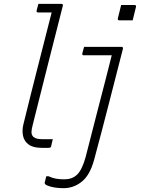

<svg xmlns="http://www.w3.org/2000/svg" viewBox="-20 -770 740 1000"><path d="M180 -750H299Q310 -750 307 -739Q268 -585 229.5 -434Q191 -283 151 -122Q144 -96 144 -81.5Q144 -67 154 -57Q162 -50 174 -47.5Q186 -45 201 -45H255Q253 -36 251 -28.5Q249 -21 247 -11Q246 -4 242.5 -2Q239 0 233 0H197Q153 0 129.5 -17Q106 -34 100 -62.5Q94 -91 102 -123Q140 -278 176 -418.5Q212 -559 249 -705H179Q168 -705 171 -716Q173 -724 175.5 -733Q178 -742 180 -750ZM611 -744H680Q691 -744 688 -733L671 -664H602Q591 -664 594 -675ZM612 -526Q623 -526 620 -515Q587 -387 548.5 -236Q510 -85 470 63Q448 143 405.5 176.5Q363 210 312 210Q276 210 249.5 203.5Q223 197 215 189Q212 186 213 180Q215 172 217 164.5Q219 157 221 148H233Q252 157 271 160.5Q290 164 315 164Q335 164 352 158Q369 152 383 138Q408 113 426 48Q440 -6 457 -73Q474 -140 492.5 -211Q511 -282 529 -352Q547 -422 562 -482H416Q406 -482 409 -493L418 -526Z"/></svg>

Font: Recursive Sn Lnr St Lt
Style: Italic
Weight: 300
Italic angle: -15°
Version: Version 1.079;hotconv 1.0.112;makeotfexe 2.5.65598; ttfautoh